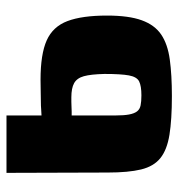

<svg xmlns="http://www.w3.org/2000/svg" viewBox="1 -546 550 592"><g transform="rotate(-90 276.0 -250.0)"><path d="M276 5Q203 5 156.5 -2.5Q110 -10 84.5 -30.5Q59 -51 49.5 -90Q40 -129 40 -193L39 -505H216V-397Q223 -397 234 -398Q245 -399 259.5 -399Q274 -399 291 -399.5Q308 -400 326 -400Q405 -400 447.5 -381Q490 -362 507 -317Q524 -272 524 -195Q524 -128 509.5 -88Q495 -48 465.5 -28Q436 -8 388.5 -1.5Q341 5 276 5ZM278 -89Q307 -89 321 -96Q335 -103 339.5 -127.5Q344 -152 344 -203Q343 -245 337 -266.5Q331 -288 315.5 -296.5Q300 -305 272 -305Q266 -305 258 -305Q250 -305 242.5 -304.5Q235 -304 228 -304Q221 -304 216 -304V-169Q216 -143 219 -127Q222 -111 228.5 -102.5Q235 -94 247 -91.5Q259 -89 278 -89Z"/></g></svg>

Font: Genos Thin ExtraBold
Style: Regular
Weight: 800
Version: Version 1.010